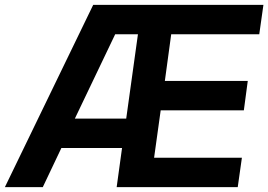

<svg xmlns="http://www.w3.org/2000/svg" viewBox="-47 -765 1097 785"><path d="M128 0 204 -160H452L430 0H925L942 -120H583L610 -314H950L966 -434H627L653 -625H1013L1030 -745H334L-27 0ZM424 -625H517L469 -280H259Z"/></svg>

Font: Plus Jakarta Sans
Style: Bold Italic
Weight: 700
Italic angle: -8°
Designer: Gumpita Rahayu
Foundry: Tokotype
Version: Version 2.071;gftools[0.9.30]